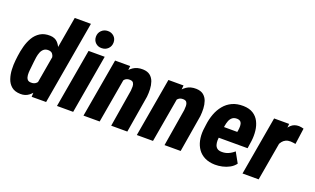

<svg xmlns="http://www.w3.org/2000/svg" viewBox="-80 -1181 2664 1622"><g transform="rotate(20 1252.0 -370.0)"><path d="M260.3 -127 368.2 -750H513.7L383.8 0L253.9 0.5ZM20.5 -242.2 25.4 -283.7Q30.8 -326.7 43 -372.3Q55.2 -418 77.6 -456.3Q100.1 -494.6 136.7 -517.3Q173.3 -540 226.1 -538.1Q270 -536.6 295.2 -508.8Q320.3 -481 332 -440.2Q343.8 -399.4 346.2 -356.9Q348.6 -314.5 347.2 -282.7L341.8 -239.7Q335.4 -205.1 322.3 -161.9Q309.1 -118.7 286.6 -78.9Q264.2 -39.1 231.7 -13.7Q199.2 11.7 155.3 10.3Q104.5 9.3 75.2 -15.1Q45.9 -39.6 33 -77.9Q20 -116.2 18.1 -159.7Q16.1 -203.1 20.5 -242.2ZM170.4 -283.7 166 -241.7Q164.6 -226.6 162.1 -204.8Q159.7 -183.1 161.1 -161.6Q162.6 -140.1 172.4 -125.7Q182.1 -111.3 205.6 -110.4Q236.3 -108.9 254.2 -126.7Q272 -144.5 280.8 -170.9Q289.6 -197.3 292 -222.2L302.7 -299.3Q304.2 -314.9 305.4 -334.7Q306.6 -354.5 303.2 -373Q299.8 -391.6 288.8 -404.1Q277.8 -416.5 255.9 -418Q229.5 -419.4 213.1 -406.5Q196.8 -393.6 188.2 -372.3Q179.7 -351.1 176 -327.4Q172.4 -303.7 170.4 -283.7Z M718.3 -528.3 627 0H481.4L573.2 -528.3ZM590.3 -662.6Q590.3 -696.8 613 -719.2Q635.7 -741.7 669.4 -742.2Q702.1 -742.7 724.9 -721.7Q747.6 -700.7 747.6 -667Q747.6 -633.3 725.1 -610.8Q702.6 -588.4 668.5 -587.9Q635.7 -586.9 613.3 -607.9Q590.8 -628.9 590.3 -662.6Z M936 -407.7 865.2 0H719.7L811.5 -528.3H947.3ZM896.5 -281.2 866.7 -279.8Q870.1 -321.3 881.3 -367.2Q892.6 -413.1 914.8 -452.4Q937 -491.7 972.4 -515.9Q1007.8 -540 1059.6 -538.6Q1101.1 -537.1 1125 -517.6Q1148.9 -498 1159.4 -467.5Q1169.9 -437 1171.4 -401.9Q1172.9 -366.7 1169.4 -334L1113.8 0H968.8L1023.9 -335.4Q1025.9 -354 1025.6 -372.8Q1025.4 -391.6 1016.8 -404.8Q1008.3 -418 984.9 -418.5Q959 -419.4 942.9 -405.3Q926.8 -391.1 917.7 -369.4Q908.7 -347.7 904.1 -323.7Q899.4 -299.8 896.5 -281.2Z M1415.5 -407.7 1344.7 0H1199.2L1291 -528.3H1426.8ZM1376 -281.2 1346.2 -279.8Q1349.6 -321.3 1360.8 -367.2Q1372.1 -413.1 1394.3 -452.4Q1416.5 -491.7 1451.9 -515.9Q1487.3 -540 1539.1 -538.6Q1580.6 -537.1 1604.5 -517.6Q1628.4 -498 1638.9 -467.5Q1649.4 -437 1650.9 -401.9Q1652.3 -366.7 1648.9 -334L1593.3 0H1448.2L1503.4 -335.4Q1505.4 -354 1505.1 -372.8Q1504.9 -391.6 1496.3 -404.8Q1487.8 -418 1464.4 -418.5Q1438.5 -419.4 1422.4 -405.3Q1406.2 -391.1 1397.2 -369.4Q1388.2 -347.7 1383.5 -323.7Q1378.9 -299.8 1376 -281.2Z M1903.3 9.8Q1850.6 8.8 1812.3 -10Q1773.9 -28.8 1750.2 -62Q1726.6 -95.2 1717.3 -138.2Q1708 -181.2 1712.4 -231L1718.8 -280.8Q1725.1 -333 1742.4 -379.9Q1759.8 -426.8 1789.6 -463.1Q1819.3 -499.5 1862.1 -519.5Q1904.8 -539.6 1963.4 -538.6Q2017.1 -537.1 2051.5 -515.1Q2085.9 -493.2 2104.2 -457Q2122.6 -420.9 2127.7 -376.2Q2132.8 -331.5 2127 -285.2L2116.7 -215.3H1766.1L1783.7 -315.4L1987.8 -314.9L1990.7 -331.1Q1993.7 -350.1 1993.4 -369.9Q1993.2 -389.6 1984.1 -403.3Q1975.1 -417 1950.7 -418.9Q1922.9 -419.9 1906.5 -406.7Q1890.1 -393.6 1881.8 -371.8Q1873.5 -350.1 1869.9 -325.9Q1866.2 -301.8 1863.8 -280.8L1857.9 -230.5Q1855.5 -209.5 1855.5 -189Q1855.5 -168.5 1860.8 -151.1Q1866.2 -133.8 1879.9 -122.8Q1893.6 -111.8 1919.9 -111.3Q1952.1 -110.4 1980.2 -122.6Q2008.3 -134.8 2031.7 -156.2L2083 -64Q2063 -37.1 2033 -20.8Q2002.9 -4.4 1969 2.9Q1935.1 10.3 1903.3 9.8Z M2363.3 -396 2294.4 0H2149.4L2241.2 -528.3H2376.5ZM2504.4 -532.2 2484.4 -387.7Q2473.1 -389.6 2461.7 -391.1Q2450.2 -392.6 2439 -393.1Q2414.6 -393.6 2396.7 -385Q2378.9 -376.5 2366.7 -361.1Q2354.5 -345.7 2347.2 -326.2Q2339.8 -306.6 2335.9 -284.7L2312 -299.8Q2315.9 -330.6 2324.2 -371.3Q2332.5 -412.1 2348.6 -450.9Q2364.7 -489.7 2391.8 -514.6Q2418.9 -539.6 2461.4 -539.6Q2472.7 -539.1 2482.9 -537.1Q2493.2 -535.2 2504.4 -532.2Z"/></g></svg>

Font: Roboto Condensed ExtraBold
Style: Italic
Weight: 800
Italic angle: -12°
Designer: Christian Robertson
Foundry: Google
Version: Version 3.008; 2023